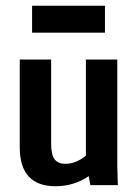

<svg xmlns="http://www.w3.org/2000/svg" viewBox="-20 -645 478 669"><path d="M294.9 0 289.1 -31.2Q237.3 3.9 173.8 3.9Q48.8 3.9 48.8 -131.8V-437.5H158.2V-143.6Q158.2 -105.5 170.4 -89.8Q182.6 -74.2 208 -74.2Q244.1 -74.2 279.3 -102.5V-437.5H388.7V-63.5L390.6 0ZM91.8 -531.2V-625H345.7V-531.2Z"/></svg>

Font: Sudo
Style: Bold
Weight: 700
Monospace: yes
Designer: Jens Kutilek
Foundry: Jens Kutilek
Version: Version 0.040